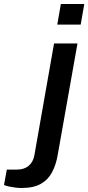

<svg xmlns="http://www.w3.org/2000/svg" viewBox="-151 -744 441 959"><path d="M135 -621 153 -724H270L252 -621ZM-43 195Q-58 195 -74 193Q-90 191 -104.5 188Q-119 185 -131 180L-117 103H-66Q-30 103 -7.5 84Q15 65 21 30L119 -527H236L137 31Q129 78 109.5 115.5Q90 153 53.5 174Q17 195 -43 195Z"/></svg>

Font: Archivo Expanded Medium
Style: Italic
Weight: 500
Width: 7
Italic angle: -10°
Designer: Hector Gatti
Foundry: Omnibus-Type
Version: Version 2.001